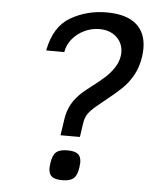

<svg xmlns="http://www.w3.org/2000/svg" viewBox="-54 -805 707 852"><g transform="rotate(5 300.0 -379.5)"><path d="M311 -396Q320.5 -404.5 348.5 -426Q383 -452.5 405 -472.2Q427 -492 444.5 -517.8Q462 -543.5 466 -573Q467 -583 467 -587.5Q467 -614.5 454 -636Q441 -657.5 417.2 -670Q393.5 -682.5 362 -682.5Q326.5 -682.5 294.5 -667.2Q262.5 -652 241 -625.5Q219.5 -599 214.5 -567L134 -567.5Q154.5 -675.5 227 -717.2Q299.5 -759 386.5 -759Q474.5 -759 518.8 -721.2Q563 -683.5 563 -613.5Q563 -598.5 560.5 -578.5Q553.5 -529.5 533 -493.2Q512.5 -457 486.2 -431.8Q460 -406.5 416 -371.5L378.5 -341Q353.5 -320 341.2 -302.8Q329 -285.5 325 -257L316.5 -198H230L241.5 -274.5Q246.5 -307.5 262.5 -337.2Q278.5 -367 311 -396ZM194 -49Q194 -55 196 -71Q201 -106.5 216.5 -120.2Q232 -134 266.5 -134Q299.5 -134 313.8 -122.5Q328 -111 328 -85Q328 -79 326 -63Q321 -27.5 305.2 -13.8Q289.5 0 255 0Q222.5 0 208.2 -11.5Q194 -23 194 -49Z"/></g></svg>

Font: JuliaMono Light
Style: Italic
Weight: 300
Italic angle: -9°
Monospace: yes
Designer: cormullion
Foundry: corm
Version: Version 0.054; ttfautohint (v1.8.4)